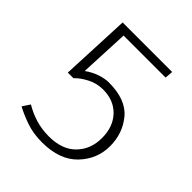

<svg xmlns="http://www.w3.org/2000/svg" viewBox="-181 -680 869 869"><g transform="rotate(45 253.5 -245.0)"><path d="M88 -230 103 -566H420L417 -527H148L137 -289Q164 -309 195 -319.5Q226 -330 251 -330Q361 -330 410 -270.5Q459 -211 459 -130Q459 -47 400 14.5Q341 76 228 76Q173 76 128 60.5Q83 45 48 26L72 -10Q107 11 146.5 23Q186 35 232 35Q316 35 361.5 -11.5Q407 -58 407 -130Q407 -202 365.5 -245.5Q324 -289 255 -289Q215 -289 179.5 -270.5Q144 -252 124 -230Z"/></g></svg>

Font: Palanquin Thin
Style: Regular
Weight: 250
Designer: Pria Ravichandran
Version: Version 1.001